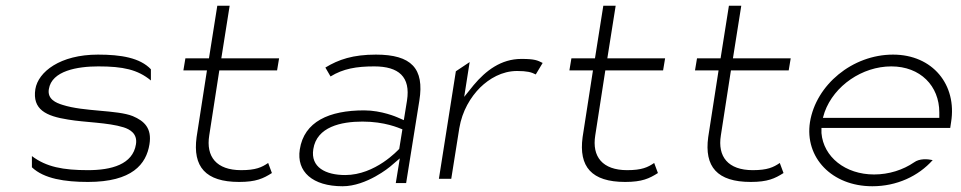

<svg xmlns="http://www.w3.org/2000/svg" viewBox="-20 -652 3342 668"><path d="M103 -342C92 -271 140 -248 217 -236C275 -226 356 -226 410 -209C432 -202 459 -187 453 -150C442 -80 368 -60 286 -60C200 -60 141 -71 91 -109V-70C133 -30 206 -19 286 -19C440 -19 489 -81 500 -150C509 -206 482 -231 442 -248C387 -270 273 -263 198 -287C175 -294 144 -307 150 -342C160 -406 250 -421 322 -421C408 -421 459 -410 505 -372V-411C467 -451 401 -462 321 -462C189 -462 113 -402 103 -342Z M618 -407H700L664 -175C650 -72 695 -19 812 -19C871 -19 896 -31 926 -50L913 -85C891 -70 870 -60 819 -60C733 -60 696 -107 708 -181L743 -407H944L951 -449H750L779 -632H736L707 -449H625Z M1023 -132C1011 -55 1067 -4 1172 -4C1256 -4 1337 -72 1337 -72L1371 -101L1357 -15H1393L1439 -302C1457 -414 1411 -462 1288 -462C1208 -462 1158 -445 1112 -417L1130 -386C1174 -413 1220 -421 1282 -421C1367 -421 1409 -385 1396 -302L1385 -234L1362 -244C1362 -244 1308 -268 1247 -268C1125 -268 1038 -229 1023 -132ZM1070 -133C1082 -211 1167 -229 1241 -229C1319 -229 1367 -207 1380 -202L1369 -134C1365 -130 1286 -43 1181 -43C1113 -43 1060 -70 1070 -133Z M1507 -30H1550L1578 -206C1588 -266 1617 -314 1651 -348C1682 -378 1726 -405 1779 -405C1813 -405 1829 -401 1844 -393L1868 -433C1850 -442 1841 -447 1794 -447C1723 -447 1670 -406 1628 -356L1595 -315L1614 -436L1566 -404Z M1961 -407H2043L2007 -175C1993 -72 2038 -19 2155 -19C2214 -19 2239 -31 2269 -50L2256 -85C2234 -70 2213 -60 2162 -60C2076 -60 2039 -107 2051 -181L2086 -407H2287L2294 -449H2093L2122 -632H2079L2050 -449H1968Z M2398 -407H2480L2444 -175C2430 -72 2475 -19 2592 -19C2651 -19 2676 -31 2706 -50L2693 -85C2671 -70 2650 -60 2599 -60C2513 -60 2476 -107 2488 -181L2523 -407H2724L2731 -449H2530L2559 -632H2516L2487 -449H2405Z M2798 -227C2779 -104 2874 -4 3015 -4C3100 -4 3175 -39 3225 -95C3207 -99 3179 -101 3160 -87C3122 -61 3073 -45 3021 -45C2921 -45 2845 -106 2838 -189V-207H3286L3289 -227C3310 -357 3225 -462 3087 -462C2946 -462 2819 -357 2798 -227ZM2843 -242 2849 -262C2882 -354 2980 -421 3081 -421C3182 -421 3248 -353 3248 -261V-242Z"/></svg>

Font: Charger Sport
Style: HLExtObl
Weight: 100
Designer: Jasper
Foundry: Cannot Into Space Fonts
Version: Version 1.1